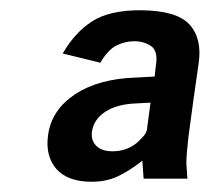

<svg xmlns="http://www.w3.org/2000/svg" viewBox="-20 -752 422 375"><path d="M159 -397Q112 -397 90 -422.2Q68 -447.5 74 -489Q81 -537.5 126.5 -567.8Q172 -598 245 -600.5L282 -602.5L284.5 -624Q289 -652.5 275 -662Q261 -671.5 242.5 -671.5Q224 -671.5 207.2 -663Q190.5 -654.5 176 -629.5L102.5 -647.5Q126.5 -689 160.2 -710.5Q194 -732 254 -732Q325.5 -731.5 350.2 -704Q375 -676.5 368 -628.5Q362 -587 358.2 -559.8Q354.5 -532.5 350.5 -503Q349.5 -497.5 348 -484.2Q346.5 -471 345.2 -456.5Q344 -442 344 -432.5L346 -403H260.5L258 -438Q231.5 -417.5 209.2 -407.2Q187 -397 159 -397ZM200 -456.5Q228 -456.5 248.5 -474Q256 -481 261.5 -487.5Q267 -494 267.5 -503L274 -551.5L245 -550Q208.5 -548.5 185.8 -533.8Q163 -519 159.5 -494.5Q157.5 -477.5 168.2 -467Q179 -456.5 200 -456.5Z"/></svg>

Font: Public Sans Thin
Style: Bold Italic
Weight: 700
Italic angle: -8°
Version: Version 2.001